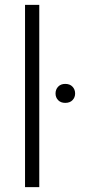

<svg xmlns="http://www.w3.org/2000/svg" viewBox="-20 -770 372 790"><path d="M141.6 0H83V-750H141.6ZM208.5 -385.3Q208.5 -401.9 219.2 -413.3Q230 -424.8 248.5 -424.8Q267.6 -424.8 278.3 -413.3Q289.1 -401.9 289.1 -385.3Q289.1 -369.1 278.3 -357.9Q267.6 -346.7 248.5 -346.7Q230 -346.7 219.2 -357.9Q208.5 -369.1 208.5 -385.3Z"/></svg>

Font: RobotoInd Light
Style: Regular
Weight: 300
Designer: Google
Version: Version 2.001151; 2014